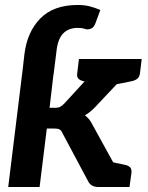

<svg xmlns="http://www.w3.org/2000/svg" viewBox="-20 -751 595 771"><path d="M13 0 72 -480H198L179 -318H202Q214 -318 221.5 -322Q229 -326 238 -335L382 -492Q391 -503 401.5 -508.5Q412 -514 428 -514H544L364 -323Q354 -312 343.5 -303.5Q333 -295 321 -288Q340 -274 352 -249L489 0H375Q361 0 350.5 -5.5Q340 -11 334 -23L231 -216Q226 -228 218.5 -231.5Q211 -235 196 -235H168L139 0ZM424 -408 361 -470 366 -514H513L453 -414ZM401 0 363 -114 429 -100ZM549 -514 542 -456Q540 -442 531.5 -435Q523 -428 509 -425L450 -413V-514ZM396 -514 371 -413 315 -425Q302 -428 295 -435Q288 -442 290 -456L297 -514ZM401 0 426 -101 482 -89Q496 -86 502.5 -79Q509 -72 508 -58L500 0ZM195 -451 72 -480 78 -533Q89 -623 142 -677Q195 -731 292 -731Q318 -731 338.5 -726Q359 -721 383 -711L363 -657Q357 -642 348.5 -637.5Q340 -633 331 -633Q328 -633 323.5 -634Q319 -635 314 -637Q309 -638 303.5 -638.5Q298 -639 292 -639Q255 -639 233.5 -616.5Q212 -594 207 -547Z"/></svg>

Font: Aleo
Style: Bold Italic
Weight: 700
Italic angle: -7°
Version: Version 2.001;gftools[0.9.29]